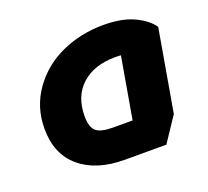

<svg xmlns="http://www.w3.org/2000/svg" viewBox="-110 -740 978 901"><g transform="rotate(-20 378.5 -289.5)"><path d="M368 25Q227 25 145 -44Q63 -113 63 -240Q63 -348 123 -432.5Q183 -517 279.5 -560.5Q376 -604 489 -604Q582 -604 642.5 -575Q703 -546 728 -507L657 -98L575 25ZM368 -136H465L518 -442Q510 -443 489 -443Q384 -443 322 -387Q260 -331 260 -231Q260 -176 283.5 -156Q307 -136 368 -136ZM537 -427V-431Z"/></g></svg>

Font: Lemonada
Style: Bold
Weight: 700
Designer: Mohamed Gaber (Arabic), Eduardo Tunni (Latin)
Foundry: Kief Type Foundry
Version: Version 4.004